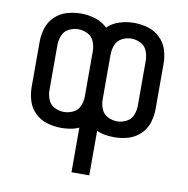

<svg xmlns="http://www.w3.org/2000/svg" viewBox="-82 -618 884 903"><g transform="rotate(10 360.0 -166.5)"><path d="M487 -68Q464 -68 442.5 -79Q421 -90 412 -112Q403 -134 403 -158V-373Q403 -396 412 -418.5Q421 -441 442.5 -452Q464 -463 487 -463Q510 -463 531.5 -452Q553 -441 562 -418.5Q571 -396 571 -373V-158Q571 -134 562 -112Q553 -90 531.5 -79Q510 -68 487 -68ZM233 -68Q210 -68 188.5 -79Q167 -90 158 -112Q149 -134 149 -158V-373Q149 -396 158 -418.5Q167 -441 188.5 -452Q210 -463 233 -463Q257 -463 278.5 -452Q300 -441 309 -418.5Q318 -396 318 -373V-158Q318 -134 309 -112Q300 -90 278.5 -79Q257 -68 233 -68ZM318 205H403V-8Q422 1 443.5 4.5Q465 8 487 8Q521 8 553.5 -1.5Q586 -11 611 -35Q636 -59 646 -91.5Q656 -124 656 -158V-373Q656 -406 646 -438.5Q636 -471 611 -495Q586 -519 553.5 -528.5Q521 -538 487 -538Q452 -538 418 -527.5Q384 -517 360 -493Q336 -517 302 -527.5Q268 -538 233 -538Q200 -538 167 -528.5Q134 -519 109 -495Q84 -471 74 -438.5Q64 -406 64 -373V-158Q64 -124 74 -91.5Q84 -59 109 -35Q134 -11 167 -1.5Q200 8 233 8Q255 8 276.5 4.5Q298 1 318 -8Z"/></g></svg>

Font: Iosevka Sparkle
Style: Regular
Weight: 400
Designer: Belleve Invis
Foundry: Belleve Invis
Version: Version 4.5.0; ttfautohint (v1.8.3)